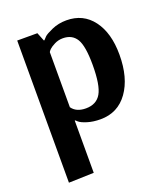

<svg xmlns="http://www.w3.org/2000/svg" viewBox="-140 -607 825 957"><g transform="rotate(-20 272.5 -128.5)"><path d="M60 254V-500H167L185 -455H188Q193 -461 202.5 -470.5Q212 -480 247 -495.5Q282 -511 324 -511Q413 -511 464 -443Q515 -375 515 -260Q515 -137 462 -63Q409 11 317 11Q278 11 247.5 1.5Q217 -8 206 -18L196 -27H193V250ZM267 -65Q323 -65 347.5 -107.5Q372 -150 372 -257Q372 -358 349 -395.5Q326 -433 277 -433Q253 -433 232.5 -422.5Q212 -412 203.5 -403.5Q195 -395 193 -390V-98Q216 -65 267 -65Z"/></g></svg>

Font: Arsenal
Style: Bold
Weight: 700
Designer: Andrij Shevchenko
Foundry: Stairsfor
Version: Version 2.001;PS 002.001;hotconv 1.0.88;makeotf.lib2.5.64775